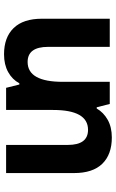

<svg xmlns="http://www.w3.org/2000/svg" viewBox="164 -714 561 928"><g transform="rotate(90 444.0 -250.5)"><path d="M645 -511Q727 -511 772 -465Q817 -419 817 -328V0H681V-298Q681 -396 608 -396Q512 -396 512 -227V0H405L389 -64H383Q365 -30 329 -10Q293 10 243 10Q161 10 116 -36.5Q71 -83 71 -173V-501H207V-203Q207 -104 280 -104Q376 -104 376 -274V-501H483L499 -438H505Q524 -471 559.5 -491Q595 -511 645 -511Z"/></g></svg>

Font: Noto Sans Armenian SemiCondensed
Style: Bold
Weight: 700
Width: 4
Designer: Monotype Design Team
Foundry: Monotype Imaging Inc.
Version: Version 2.008; ttfautohint (v1.8.4.7-5d5b)